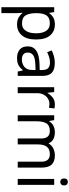

<svg xmlns="http://www.w3.org/2000/svg" viewBox="882 -1660 1017 2822"><g transform="rotate(90 1391.0 -248.5)"><path d="M340 -546Q439 -546 499.5 -477Q560 -408 560 -269Q560 -132 499.5 -61Q439 10 339 10Q277 10 236.5 -13.5Q196 -37 173 -68H167Q169 -51 171 -25Q173 1 173 20V240H85V-536H157L169 -463H173Q197 -498 236 -522Q275 -546 340 -546ZM324 -472Q242 -472 208.5 -426Q175 -380 173 -286V-269Q173 -170 205.5 -116.5Q238 -63 326 -63Q375 -63 406.5 -90Q438 -117 453.5 -163.5Q469 -210 469 -270Q469 -362 433.5 -417Q398 -472 324 -472Z M903 -545Q1001 -545 1048 -502Q1095 -459 1095 -365V0H1031L1014 -76H1010Q975 -32 936.5 -11Q898 10 830 10Q757 10 709 -28.5Q661 -67 661 -149Q661 -229 724 -272.5Q787 -316 918 -320L1009 -323V-355Q1009 -422 980 -448Q951 -474 898 -474Q856 -474 818 -461.5Q780 -449 747 -433L720 -499Q755 -518 803 -531.5Q851 -545 903 -545ZM929 -259Q829 -255 790.5 -227Q752 -199 752 -148Q752 -103 779.5 -82Q807 -61 850 -61Q918 -61 963 -98.5Q1008 -136 1008 -214V-262Z M1511 -546Q1526 -546 1543.5 -544.5Q1561 -543 1574 -540L1563 -459Q1550 -462 1534.5 -464Q1519 -466 1505 -466Q1464 -466 1428 -443.5Q1392 -421 1370.5 -380.5Q1349 -340 1349 -286V0H1261V-536H1333L1343 -438H1347Q1373 -482 1414 -514Q1455 -546 1511 -546Z M2262 -546Q2353 -546 2398 -499.5Q2443 -453 2443 -349V0H2356V-345Q2356 -472 2247 -472Q2169 -472 2135.5 -427Q2102 -382 2102 -296V0H2015V-345Q2015 -472 1905 -472Q1824 -472 1793 -422Q1762 -372 1762 -278V0H1674V-536H1745L1758 -463H1763Q1788 -505 1830.5 -525.5Q1873 -546 1921 -546Q2047 -546 2085 -456H2090Q2117 -502 2163.5 -524Q2210 -546 2262 -546Z M2654 -737Q2674 -737 2689.5 -723.5Q2705 -710 2705 -681Q2705 -653 2689.5 -639Q2674 -625 2654 -625Q2632 -625 2617 -639Q2602 -653 2602 -681Q2602 -710 2617 -723.5Q2632 -737 2654 -737ZM2697 -536V0H2609V-536Z"/></g></svg>

Font: Noto Sans Rejang
Style: Regular
Weight: 400
Designer: Monotype Design Team
Foundry: Monotype Imaging Inc.
Version: Version 2.001; ttfautohint (v1.8.4.7-5d5b)